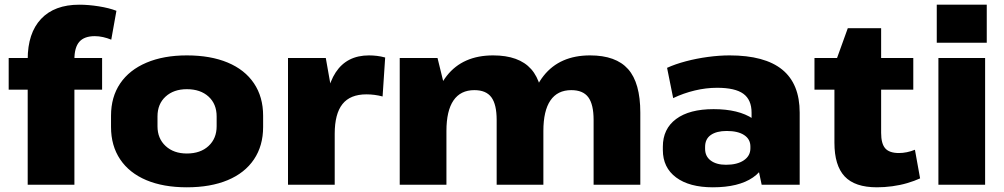

<svg xmlns="http://www.w3.org/2000/svg" viewBox="-20 -787 4279 818"><path d="M98 -534Q98 -646 155 -706.5Q212 -767 318 -767Q357 -767 401 -760Q445 -753 476 -741L454 -618Q437 -625 419 -629Q401 -633 384 -633Q339 -633 318 -609Q297 -585 297 -534V0H98ZM17 -540H415V-405H17Z M776 11Q676 11 603.5 -19.5Q531 -50 492 -108Q453 -166 453 -246V-294Q453 -374 492 -431.5Q531 -489 604 -520Q677 -551 776 -551Q877 -551 950 -520.5Q1023 -490 1062 -432Q1101 -374 1101 -294V-246Q1101 -166 1062 -108Q1023 -50 950 -19.5Q877 11 776 11ZM776 -133Q834 -133 868.5 -165Q903 -197 903 -249V-291Q903 -344 868.5 -375.5Q834 -407 776 -407Q720 -407 685.5 -375.5Q651 -344 651 -291V-249Q651 -197 685.5 -165Q720 -133 776 -133Z M1207 -540H1368L1406 -325V0H1207ZM1363 -266Q1363 -407 1410.5 -479Q1458 -551 1552 -551Q1568 -551 1585.5 -549Q1603 -547 1621 -542L1610 -376Q1576 -385 1541 -385Q1472 -385 1439 -343.5Q1406 -302 1406 -217Z M2509 -276Q2509 -342 2486.5 -372.5Q2464 -403 2414 -403Q2355 -403 2325 -359Q2295 -315 2295 -229L2227 -140V-212Q2227 -377 2296 -464Q2365 -551 2494 -551Q2604 -551 2656 -492.5Q2708 -434 2708 -307V0H2509ZM1683 -540H1844L1882 -385V0H1683ZM2096 -276Q2096 -342 2073.5 -372.5Q2051 -403 2001 -403Q1942 -403 1912 -359Q1882 -315 1882 -229L1815 -140V-212Q1815 -377 1883.5 -464Q1952 -551 2081 -551Q2191 -551 2243 -492.5Q2295 -434 2295 -307V0H2096Z M3182 -203V-307Q3182 -362 3147 -387.5Q3112 -413 3035 -413Q2988 -413 2940 -401.5Q2892 -390 2848 -369L2822 -498Q2857 -514 2902.5 -526Q2948 -538 2996.5 -544.5Q3045 -551 3088 -551Q3238 -551 3312.5 -490.5Q3387 -430 3387 -307V0H3225ZM3017 11Q2917 11 2860.5 -31Q2804 -73 2804 -148V-162Q2804 -238 2860.5 -280Q2917 -322 3020 -322Q3127 -322 3188 -281Q3249 -240 3249 -165V-150Q3249 -73 3188 -31Q3127 11 3017 11ZM3073 -85Q3121 -85 3149 -104Q3177 -123 3177 -155V-163Q3177 -194 3150.5 -211.5Q3124 -229 3076 -229Q3033 -229 3008.5 -212Q2984 -195 2984 -161V-153Q2984 -121 3008 -103Q3032 -85 3073 -85Z M3716 11Q3622 11 3578.5 -35.5Q3535 -82 3535 -179V-509L3592 -667H3734V-221Q3734 -175 3751.5 -155Q3769 -135 3810 -135Q3826 -135 3843.5 -138.5Q3861 -142 3878 -149L3900 -27Q3876 -16 3845.5 -7Q3815 2 3781.5 6.5Q3748 11 3716 11ZM3450 -540H3871V-405H3450Z M4177 -540V0H3978V-540ZM4184 -767V-605H3971V-767Z"/></svg>

Font: Pathway Extreme ExtraBold
Style: Regular
Weight: 800
Designer: Eduardo Rodriguez Tunni
Foundry: Eduardo Rodriguez Tunni
Version: Version 1.001;gftools[0.9.26]